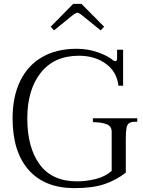

<svg xmlns="http://www.w3.org/2000/svg" viewBox="-20 -962 738 992"><path d="M242 -824 358 -942H401L518 -824L500 -805L399 -887Q386 -896 380 -896Q373 -896 360 -887L259 -805ZM45 -350Q45 -463 84.5 -544Q124 -625 198.5 -667.5Q273 -710 376 -710Q433 -710 485 -692Q537 -674 565 -650Q569 -646 576 -646Q585 -646 585 -662V-705H616V-519H592Q584 -591 527 -632.5Q470 -674 388 -674Q260 -674 190.5 -586Q121 -498 121 -350Q121 -200 185 -112.5Q249 -25 378 -25Q425 -25 474 -37Q523 -49 557 -79V-281Q557 -309 532.5 -319.5Q508 -330 460 -331V-351H689V-333H681Q658 -333 647.5 -326Q637 -319 633.5 -300.5Q630 -282 630 -244V-70Q580 -31 519 -10.5Q458 10 365 10Q211 10 128 -84Q45 -178 45 -350Z"/></svg>

Font: Taviraj Light
Style: Regular
Weight: 300
Designer: Katatrad Team
Foundry: CadsonDemak
Version: Version 1.001